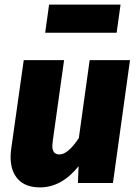

<svg xmlns="http://www.w3.org/2000/svg" viewBox="-20 -794 598 833"><path d="M26 -113Q26 -132 29 -151L83 -533H258L209 -183Q207 -167 207 -161Q207 -124 238 -124Q275 -124 322 -195L369 -533H544L470 0H318L321 -73Q247 19 154 19Q91 19 58.5 -16Q26 -51 26 -113ZM176 -652 193 -774H503L486 -652Z"/></svg>

Font: Trujillo ExtraBold
Style: Italic
Weight: 800
Italic angle: -8°
Designer: Fira Sans original fonts by bBox Type GmbH, Carrois Corporate GbR, & Edenspiekermann AG / Changes by Cristiano Sobral
Foundry: Fira Sans original fonts by bBox Type GmbH, Carrois Corporate GbR, & Edenspiekermann AG / Changes by Cristiano Sobral
Version: Version 4.301;July 28, 2020;FontCreator 13.0.0.2655 64-bit